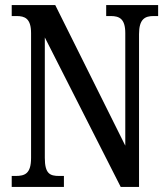

<svg xmlns="http://www.w3.org/2000/svg" viewBox="-20 -734 658 754"><path d="M26 0H231V-43H212C176 -43 156 -52 156 -114V-587L454 0H526V-600C526 -659 549 -671 583 -671H601V-714H397V-671H415C449 -671 472 -660 472 -604V-162L197 -714H26V-671H45C77 -671 102 -662 102 -604V-114C102 -52 78 -43 41 -43H26Z"/></svg>

Font: Noto Serif Armenian ExtraCondensed Medium
Style: Regular
Weight: 500
Width: 2
Designer: Monotype Design Team
Foundry: Monotype Imaging Inc.
Version: Version 2.008